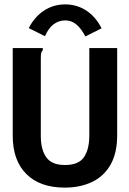

<svg xmlns="http://www.w3.org/2000/svg" viewBox="-20 -842 590 875"><path d="M275 13Q162 13 100 -49Q38 -111 38 -223V-623H175V-613Q169 -607 167.5 -600Q166 -593 166 -576V-222Q166 -160 191 -125Q216 -90 276 -90Q338 -90 362.5 -125.5Q387 -161 387 -225V-623H514V-226Q514 -144 483.5 -91Q453 -38 399 -12.5Q345 13 275 13ZM185 -677 111 -714Q138 -766 181 -794Q224 -822 277 -822Q330 -822 373 -794Q416 -766 443 -713L369 -676Q350 -712 328 -730.5Q306 -749 277 -749Q248 -749 224.5 -731.5Q201 -714 185 -677Z"/></svg>

Font: Inconsolata SemiExpanded ExtraBold
Style: Regular
Weight: 800
Width: 6
Monospace: yes
Designer: Raph Levien, Cyreal, Brenton Simpson
Foundry: Raph Levien, Cyreal, Google
Version: Version 3.001; ttfautohint (v1.8.2.53-6de2)